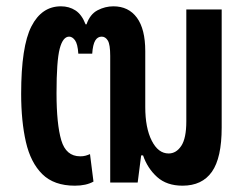

<svg xmlns="http://www.w3.org/2000/svg" viewBox="-20 -578 772 608"><path d="M217 10Q151 10 114 -26.5Q77 -63 62 -128.5Q47 -194 47 -281Q47 -431 79.5 -494.5Q112 -558 173 -558Q199 -558 219 -545Q239 -532 251 -501H254Q265 -533 289 -545.5Q313 -558 339 -558Q387 -558 413.5 -522Q440 -486 440 -416V-239Q440 -173 460.5 -132.5Q481 -92 514 -92Q538 -92 554 -116Q570 -140 570 -194V-548H682V-174Q682 -78 651 -34Q620 10 558 10Q508 10 477.5 -17.5Q447 -45 433 -86H427L416 0H329V-401Q329 -437 321.5 -449.5Q314 -462 302 -462Q289 -462 281.5 -449.5Q274 -437 272 -408H228Q226 -439 217.5 -450.5Q209 -462 199 -462Q179 -462 169 -423.5Q159 -385 159 -283Q159 -185 174 -134Q189 -83 234 -83Q244 -83 251 -85Q258 -87 265 -90L276 -3Q253 10 217 10Z"/></svg>

Font: Noto Sans Thai ExtCond SemBd
Style: Regular
Weight: 600
Width: 2
Designer: Monotype Design Team
Foundry: Monotype Imaging Inc.
Version: Version 2.002; ttfautohint (v1.8.4.7-5d5b)